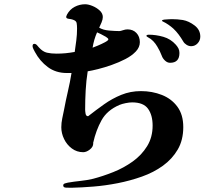

<svg xmlns="http://www.w3.org/2000/svg" viewBox="-20 -819 1040 902"><path d="M489 -634Q489 -639 477.5 -646Q466 -653 453.5 -659Q441 -665 436 -667Q421 -633 415 -595Q421 -597 439 -604.5Q457 -612 473 -620.5Q489 -629 489 -634ZM841 -222Q841 -161 815 -116.5Q789 -72 745.5 -40.5Q702 -9 647 10.5Q592 30 533.5 41.5Q475 53 419 57.5Q363 62 318 63H310Q303 63 290 62.5Q277 62 277 52Q277 45 285.5 42.5Q294 40 299 39Q328 34 357.5 31Q387 28 417 21Q463 9 512 -10.5Q561 -30 603 -60Q645 -90 671 -132Q697 -174 697 -229Q697 -278 675.5 -308Q654 -338 601 -338Q588 -338 570.5 -334.5Q553 -331 541 -326Q483 -301 457 -254Q431 -207 418 -149Q417 -148 418 -146V-145Q418 -129 402 -116.5Q386 -104 371 -104Q341 -104 317.5 -121.5Q294 -139 281 -166Q268 -193 268 -221Q268 -242 272.5 -263Q277 -284 281 -304Q289 -347 299 -390Q309 -433 316 -476Q310 -476 304.5 -476Q299 -476 294 -476Q242 -476 204.5 -504Q167 -532 144 -575Q141 -580 137 -588.5Q133 -597 133 -602Q133 -613 141 -613Q148 -613 153.5 -607Q159 -601 163 -596Q181 -576 200.5 -571.5Q220 -567 245 -567Q268 -567 288.5 -569Q309 -571 331 -575Q335 -602 338.5 -629.5Q342 -657 342 -685Q342 -700 340 -711Q338 -722 321 -727Q316 -729 303.5 -730.5Q291 -732 291 -739Q291 -742 292.5 -745Q294 -748 295 -751Q308 -775 331 -787Q354 -799 380 -799Q395 -799 414.5 -791Q434 -783 448.5 -769.5Q463 -756 463 -739Q463 -728 457 -713.5Q451 -699 446 -689Q464 -678 492.5 -675.5Q521 -673 541 -673Q546 -673 557.5 -677Q569 -681 579 -681Q605 -681 621 -664Q637 -647 637 -621Q637 -597 618 -577Q599 -557 569 -541.5Q539 -526 505 -514Q471 -502 441 -494.5Q411 -487 392 -484Q385 -440 382.5 -394.5Q380 -349 380 -304Q380 -297 382 -285Q384 -273 394 -273Q431 -302 469 -329Q507 -356 550 -373.5Q593 -391 642 -391Q695 -391 740.5 -373Q786 -355 813.5 -317.5Q841 -280 841 -222ZM823 -570Q823 -524 779 -524Q766 -524 755 -534.5Q744 -545 740 -557Q736 -568 730.5 -579Q725 -590 719 -600Q711 -614 700 -625.5Q689 -637 675 -644Q673 -646 670.5 -647Q668 -648 668 -651Q668 -654 672 -655Q676 -656 678 -656Q713 -656 747.5 -646Q782 -636 806 -609Q814 -600 818.5 -591Q823 -582 823 -570ZM921 -647Q921 -629 908.5 -615.5Q896 -602 878 -602Q867 -602 856.5 -608.5Q846 -615 841 -624Q831 -641 819.5 -656.5Q808 -672 794 -685Q784 -694 771 -703Q758 -712 745 -718Q742 -719 741 -722Q742 -726 752 -727Q762 -728 773.5 -728.5Q785 -729 788 -729Q801 -729 813.5 -728Q826 -727 839 -725Q867 -720 894 -699.5Q921 -679 921 -647Z"/></svg>

Font: Kaisei Tokumin
Style: Bold
Weight: 700
Designer: Font-Kai, 金井和夫
Foundry: KAZUO KANAI
Version: Version 5.003